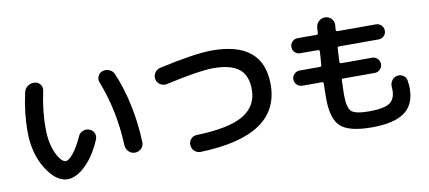

<svg xmlns="http://www.w3.org/2000/svg" viewBox="-75 -1072 3149 1409"><g transform="rotate(-10 1500.0 -367.5)"><path d="M785.2 -127Q774.4 -388.7 685.5 -613.3Q676.8 -637.7 687.5 -660.2Q698.2 -682.6 721.7 -690.4Q749 -698.2 773.9 -687Q798.8 -675.8 808.6 -651.4Q907.2 -417 918.9 -127Q919.9 -98.6 900.4 -79.1Q880.9 -59.6 852.5 -59.6Q825.2 -59.6 806.2 -79.1Q787.1 -98.6 785.2 -127ZM333 46.9Q248 46.9 175.3 -68.8Q102.5 -184.6 102.5 -349.6Q102.5 -489.3 135.7 -636.7Q142.6 -665 166 -680.7Q189.5 -696.3 217.8 -693.4Q244.1 -690.4 258.8 -669.4Q273.4 -648.4 267.6 -623Q236.3 -479.5 237.3 -349.6Q237.3 -238.3 272.5 -162.6Q307.6 -86.9 342.8 -86.9Q364.3 -86.9 398.4 -128.4Q432.6 -169.9 468.8 -249Q478.5 -273.4 503.4 -283.2Q528.3 -293 551.8 -284.2Q577.1 -275.4 586.9 -251.5Q596.7 -227.5 586.9 -204.1Q536.1 -85 466.3 -19Q396.5 46.9 333 46.9Z M1170.9 -514.6Q1144.5 -508.8 1121.6 -522.9Q1098.6 -537.1 1092.8 -563Q1086.9 -588.9 1102.1 -611.8Q1117.2 -634.8 1142.6 -640.6Q1406.2 -699.2 1537.1 -700.2Q1919.9 -700.2 1919.9 -379.9Q1919.9 0 1330.1 18.6Q1302.7 19.5 1283.2 2Q1263.7 -15.6 1261.7 -43Q1259.8 -68.4 1276.9 -87.9Q1293.9 -107.4 1320.3 -108.4Q1561.5 -115.2 1669.4 -179.2Q1777.3 -243.2 1777.3 -367.2Q1777.3 -472.7 1716.3 -521.5Q1655.3 -570.3 1523.4 -570.3Q1417 -569.3 1170.9 -514.6Z M2147.5 -330.1Q2124 -330.1 2106.9 -347.2Q2089.8 -364.3 2089.8 -387.2Q2089.8 -410.2 2106.9 -426.8Q2124 -443.4 2147.5 -443.4H2298.8Q2303.7 -443.4 2307.1 -446.8Q2310.5 -450.2 2310.5 -455.1Q2313.5 -502 2317.4 -553.7Q2317.4 -566.4 2305.7 -567.4H2172.9Q2149.4 -567.4 2133.3 -583.5Q2117.2 -599.6 2117.2 -623Q2117.2 -646.5 2133.8 -663.1Q2150.4 -679.7 2172.9 -679.7H2314.5Q2326.2 -679.7 2326.2 -691.4Q2326.2 -698.2 2327.1 -710.9Q2328.1 -723.6 2329.1 -731.4Q2331.1 -759.8 2351.6 -777.8Q2372.1 -795.9 2400.4 -794.9Q2427.7 -793.9 2445.8 -773.4Q2463.9 -752.9 2461.9 -725.6Q2460 -701.2 2459 -691.4Q2459 -680.7 2469.7 -679.7H2756.8Q2780.3 -679.7 2796.9 -663.1Q2813.5 -646.5 2813.5 -623Q2813.5 -599.6 2796.9 -583.5Q2780.3 -567.4 2756.8 -567.4H2461.9Q2450.2 -567.4 2450.2 -555.7Q2449.2 -540 2447.8 -505.4Q2446.3 -470.7 2445.3 -454.1Q2445.3 -443.4 2455.1 -443.4H2686.5Q2710 -443.4 2726.6 -426.8Q2743.2 -410.2 2743.2 -387.2Q2743.2 -364.3 2726.6 -347.2Q2710 -330.1 2686.5 -330.1H2450.2Q2439.5 -330.1 2439.5 -319.3Q2437.5 -235.4 2436.5 -210Q2436.5 -115.2 2465.8 -87.4Q2495.1 -59.6 2596.7 -59.6Q2708 -59.6 2750.5 -87.9Q2793 -116.2 2793 -182.6Q2793 -195.3 2792 -203.1Q2789.1 -230.5 2803.2 -252.4Q2817.4 -274.4 2841.8 -280.3Q2868.2 -286.1 2889.6 -272Q2911.1 -257.8 2915 -232.4Q2919.9 -195.3 2919.9 -172.9Q2919.9 -53.7 2841.8 2.9Q2763.7 59.6 2596.7 59.6Q2428.7 59.6 2365.7 2.4Q2302.7 -54.7 2302.7 -210Q2302.7 -235.4 2304.7 -319.3Q2304.7 -330.1 2293.9 -330.1Z"/></g></svg>

Font: Rounded-X Mgen+ 1m bold
Style: Bold
Weight: 700
Designer: [Source Han Sans]
Ryoko NISHIZUKA  (kana & ideographs); Paul D. Hunt (Latin, Greek & Cyrillic); Wenlong ZHANG  (bopomofo
Version: Version 1.059.20150602